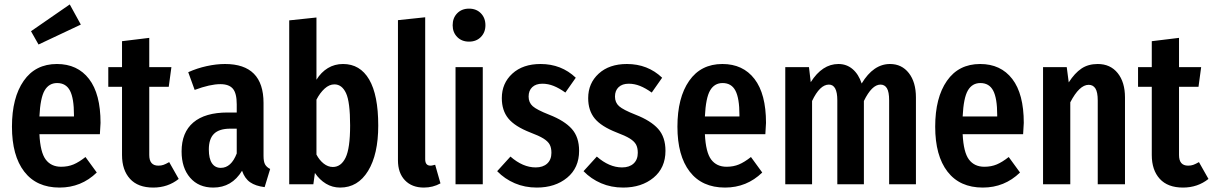

<svg xmlns="http://www.w3.org/2000/svg" viewBox="-20 -832 5477 867"><path d="M431 -226H158Q162 -144 186.5 -111.5Q211 -79 256 -79Q287 -79 312 -89.5Q337 -100 366 -123L417 -53Q347 15 249 15Q145 15 89.5 -57Q34 -129 34 -260Q34 -391 87 -467Q140 -543 237 -543Q330 -543 382 -475.5Q434 -408 434 -277Q434 -268 431 -226ZM314 -313Q314 -388 296 -422.5Q278 -457 238 -457Q201 -457 181.5 -423.5Q162 -390 158 -306H314ZM345 -721 154 -631 120 -691 295 -812Z M787 -24Q738 15 672 15Q603 15 567 -24.5Q531 -64 531 -132V-440H469V-529H531V-646L654 -661V-529H754L742 -440H654V-132Q654 -84 695 -84Q708 -84 718 -87.5Q728 -91 744 -100Z M1200 -69 1175 13Q1134 8 1109.5 -9Q1085 -26 1073 -61Q1027 15 943 15Q877 15 838.5 -29.5Q800 -74 800 -148Q800 -234 853 -279Q906 -324 1008 -324H1049V-361Q1049 -411 1031.5 -431.5Q1014 -452 975 -452Q929 -452 859 -426L830 -506Q870 -524 913.5 -533.5Q957 -543 996 -543Q1170 -543 1170 -367V-128Q1170 -102 1177 -89.5Q1184 -77 1200 -69ZM1049 -139V-251H1020Q970 -251 946.5 -228Q923 -205 923 -157Q923 -116 937 -95Q951 -74 977 -74Q1024 -74 1049 -139Z M1688 -265Q1688 -135 1642 -60Q1596 15 1516 15Q1481 15 1452 -2.5Q1423 -20 1402 -51L1395 0H1286V-740L1409 -753V-472Q1430 -506 1460.5 -524.5Q1491 -543 1529 -543Q1606 -543 1647 -473Q1688 -403 1688 -265ZM1561 -265Q1561 -372 1542.5 -411.5Q1524 -451 1490 -451Q1467 -451 1446 -432Q1425 -413 1409 -382V-134Q1422 -109 1441.5 -93.5Q1461 -78 1483 -78Q1520 -78 1540.5 -120Q1561 -162 1561 -265Z M1777 -108V-741L1900 -754V-113Q1900 -84 1924 -84Q1930 -84 1936.5 -86Q1943 -88 1945 -88L1969 -4Q1935 15 1894 15Q1840 15 1808.5 -18Q1777 -51 1777 -108Z M2172 -718Q2172 -686 2151.5 -665Q2131 -644 2098 -644Q2065 -644 2044.5 -665Q2024 -686 2024 -718Q2024 -751 2044.5 -772Q2065 -793 2098 -793Q2131 -793 2151.5 -772Q2172 -751 2172 -718ZM2160 0H2037V-529H2160Z M2580 -481 2533 -414Q2505 -434 2480 -444Q2455 -454 2429 -454Q2400 -454 2383.5 -438.5Q2367 -423 2367 -396Q2367 -369 2385.5 -352.5Q2404 -336 2460 -314Q2529 -287 2562 -250Q2595 -213 2595 -151Q2595 -74 2541 -29.5Q2487 15 2404 15Q2350 15 2304.5 -4.5Q2259 -24 2225 -59L2285 -125Q2341 -76 2399 -76Q2432 -76 2451 -93.5Q2470 -111 2470 -142Q2470 -165 2462 -179.5Q2454 -194 2434 -206.5Q2414 -219 2374 -234Q2305 -261 2275.5 -297Q2246 -333 2246 -389Q2246 -456 2293.5 -499.5Q2341 -543 2421 -543Q2515 -543 2580 -481Z M2970 -481 2923 -414Q2895 -434 2870 -444Q2845 -454 2819 -454Q2790 -454 2773.5 -438.5Q2757 -423 2757 -396Q2757 -369 2775.5 -352.5Q2794 -336 2850 -314Q2919 -287 2952 -250Q2985 -213 2985 -151Q2985 -74 2931 -29.5Q2877 15 2794 15Q2740 15 2694.5 -4.5Q2649 -24 2615 -59L2675 -125Q2731 -76 2789 -76Q2822 -76 2841 -93.5Q2860 -111 2860 -142Q2860 -165 2852 -179.5Q2844 -194 2824 -206.5Q2804 -219 2764 -234Q2695 -261 2665.5 -297Q2636 -333 2636 -389Q2636 -456 2683.5 -499.5Q2731 -543 2811 -543Q2905 -543 2970 -481Z M3436 -226H3163Q3167 -144 3191.5 -111.5Q3216 -79 3261 -79Q3292 -79 3317 -89.5Q3342 -100 3371 -123L3422 -53Q3352 15 3254 15Q3150 15 3094.5 -57Q3039 -129 3039 -260Q3039 -391 3092 -467Q3145 -543 3242 -543Q3335 -543 3387 -475.5Q3439 -408 3439 -277Q3439 -268 3436 -226ZM3319 -313Q3319 -388 3301 -422.5Q3283 -457 3243 -457Q3206 -457 3186.5 -423.5Q3167 -390 3163 -306H3319Z M4116 -392V0H3995V-379Q3995 -417 3985 -433.5Q3975 -450 3956 -450Q3917 -450 3881 -376V0H3761V-379Q3761 -450 3723 -450Q3682 -450 3647 -376V0H3526V-529H3633L3641 -461Q3693 -543 3766 -543Q3803 -543 3830 -520Q3857 -497 3871 -455Q3924 -543 3999 -543Q4052 -543 4084 -502Q4116 -461 4116 -392Z M4600 -226H4327Q4331 -144 4355.5 -111.5Q4380 -79 4425 -79Q4456 -79 4481 -89.5Q4506 -100 4535 -123L4586 -53Q4516 15 4418 15Q4314 15 4258.5 -57Q4203 -129 4203 -260Q4203 -391 4256 -467Q4309 -543 4406 -543Q4499 -543 4551 -475.5Q4603 -408 4603 -277Q4603 -268 4600 -226ZM4483 -313Q4483 -388 4465 -422.5Q4447 -457 4407 -457Q4370 -457 4350.5 -423.5Q4331 -390 4327 -306H4483Z M5060 -392V0H4937V-378Q4937 -416 4926.5 -432.5Q4916 -449 4896 -449Q4854 -449 4813 -370V0H4690V-529H4797L4806 -460Q4833 -502 4863.5 -522.5Q4894 -543 4937 -543Q4994 -543 5027 -502Q5060 -461 5060 -392Z M5437 -24Q5388 15 5322 15Q5253 15 5217 -24.5Q5181 -64 5181 -132V-440H5119V-529H5181V-646L5304 -661V-529H5404L5392 -440H5304V-132Q5304 -84 5345 -84Q5358 -84 5368 -87.5Q5378 -91 5394 -100Z"/></svg>

Font: Fira Sans Compressed Medium
Style: Regular
Weight: 500
Width: 1
Designer: bBox Type GmbH & Carrois Corporate GbR & Edenspiekermann AG
Foundry: bBox Type GmbH & Carrois Corporate GbR & Edenspiekermann AG
Version: Version 4.301